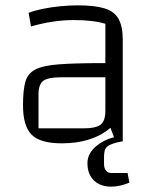

<svg xmlns="http://www.w3.org/2000/svg" viewBox="-20 -528 578 718"><path d="M211 8Q131 8 98.5 -24Q66 -56 66 -135Q66 -189 74.5 -221Q83 -253 112 -268Q141 -283 201 -287.5Q261 -292 364 -292H404V-239H209Q159 -239 141.5 -225.5Q124 -212 124 -175V-48H290Q339 -48 356.5 -62Q374 -76 374 -113V-439Q329 -453 255 -453Q218 -453 177.5 -447Q137 -441 96 -429L87 -480Q107 -488 138 -494.5Q169 -501 204 -504.5Q239 -508 271 -508Q335 -508 371.5 -496.5Q408 -485 423.5 -457Q439 -429 439 -381V0H412L393 -50Q325 8 211 8ZM396 170Q355 170 331 146.5Q307 123 307 82Q307 44 343.5 15.5Q380 -13 430 -19L440 0L416 5Q386 13 377.5 23.5Q369 34 369 58V85Q369 101 376.5 110Q384 119 397 119H457L464 155Q447 162 430 166Q413 170 396 170Z"/></svg>

Font: Changa ExtraLight
Style: Regular
Weight: 250
Designer: Eduardo Rodriguez Tunni
Foundry: Eduardo Rodriguez Tunni
Version: Version 3.002; ttfautohint (v1.8.2)